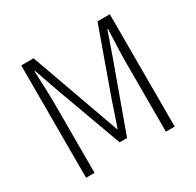

<svg xmlns="http://www.w3.org/2000/svg" viewBox="-157 -904 1101 1079"><g transform="rotate(-30 393.5 -364.5)"><path d="M106 0V-729H186L336 -310L393 -150H397Q408 -181 427.5 -240Q447 -299 451 -310L601 -729H681V0H624V-462Q624 -521 631 -663H627L570 -500L417 -78H369L215 -500L158 -663H154Q161 -521 161 -462V0Z"/></g></svg>

Font: Noto Sans Korean Light
Style: Regular
Weight: 300
Designer: Ryoko NISHIZUKA  (kana & ideographs); Paul D. Hunt (Latin, Greek & Cyrillic); Wenlong ZHANG  (bopomofo); Sandoll Communi
Foundry: Adobe Systems Incorporated
Version: Version 1.000;PS 1;hotconv 1.0.78;makeotf.lib2.5.61930